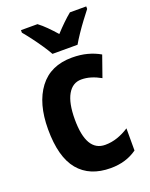

<svg xmlns="http://www.w3.org/2000/svg" viewBox="-145 -842 725 929"><g transform="rotate(-20 217.0 -378.0)"><path d="M262 10Q154 10 97 -58.5Q40 -127 40 -270Q40 -403 98 -480Q156 -557 267 -557Q310 -557 345.5 -547.5Q381 -538 410 -521L372 -413Q347 -427 322.5 -434.5Q298 -442 273 -442Q228 -442 203 -398.5Q178 -355 178 -271Q178 -105 275 -105Q307 -105 338 -115.5Q369 -126 398 -145V-31Q341 10 262 10ZM185 -606Q174 -626 155.5 -653.5Q137 -681 117 -707.5Q97 -734 81 -753V-766H166Q186 -751 206.5 -730.5Q227 -710 249 -685Q294 -734 333 -766H417V-753Q402 -734 382.5 -708Q363 -682 344.5 -654.5Q326 -627 314 -606Z"/></g></svg>

Font: Noto Sans Khmer UI Condensed
Style: Bold
Weight: 700
Width: 3
Designer: Danh Hong and the Monotype Design Team
Foundry: Monotype Imaging Inc.
Version: Version 2.002; ttfautohint (v1.8.4.7-5d5b)